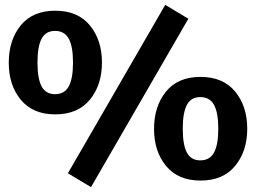

<svg xmlns="http://www.w3.org/2000/svg" viewBox="-20 -731 1052 789"><path d="M16 0ZM754 -654 354 38 259 -19 659 -711ZM16 -473Q16 -566 65 -626.5Q114 -687 207 -687Q300 -687 349.5 -626.5Q399 -566 399 -474Q399 -382 349.5 -321.5Q300 -261 207 -261Q115 -261 65.5 -321Q16 -381 16 -473ZM280 -474Q280 -540 262.5 -572Q245 -604 206 -604Q168 -604 151 -572Q134 -540 134 -474Q134 -408 151 -376Q168 -344 206 -344Q245 -344 262.5 -376Q280 -408 280 -474ZM613 -201Q613 -294 662 -354.5Q711 -415 804 -415Q897 -415 946.5 -354.5Q996 -294 996 -202Q996 -110 946.5 -49.5Q897 11 804 11Q712 11 662.5 -49Q613 -109 613 -201ZM877 -202Q877 -268 859.5 -300Q842 -332 803 -332Q765 -332 748 -300Q731 -268 731 -202Q731 -136 748 -104Q765 -72 803 -72Q842 -72 859.5 -104Q877 -136 877 -202Z"/></svg>

Font: MartelSansBold
Style: Bold
Weight: 700
Designer: Dan Reynolds and Mathieu Réguer
Foundry: Dan Reynolds and Mathieu Réguer
Version: Version 1.002; ttfautohint (v1.1) -l 5 -r 5 -G 72 -x 0 -D la